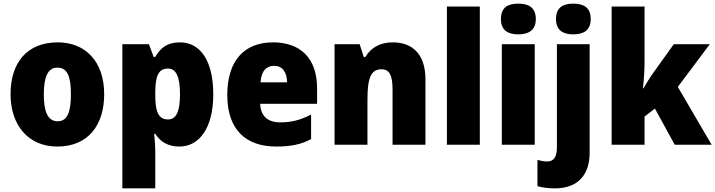

<svg xmlns="http://www.w3.org/2000/svg" viewBox="-20 -796 3934 1056"><path d="M553 -278C553 -461 447 -563 298 -563C129 -563 38 -452 38 -278C38 -107 136 10 295 10C466 10 553 -109 553 -278ZM221 -277C221 -375 244 -424 296 -424C351 -424 370 -375 370 -278C370 -180 351 -129 297 -129C243 -129 221 -181 221 -277Z M969 -563C902 -563 864 -535 834 -483H825L799 -553H653V240H834V37C834 4 831 -26 828 -60H834C860 -20 899 10 967 10C1076 10 1153 -92 1153 -277C1153 -459 1084 -563 969 -563ZM904 -419C947 -419 970 -377 970 -277C970 -180 948 -139 904 -139C851 -139 834 -183 834 -271V-292C835 -379 852 -419 904 -419Z M1482 -563C1327 -563 1230 -467 1230 -273C1230 -81 1334 10 1499 10C1583 10 1639 -3 1691 -31V-166C1633 -136 1584 -123 1522 -123C1449 -123 1413 -161 1411 -225H1724V-310C1724 -476 1632 -563 1482 -563ZM1488 -434C1533 -434 1558 -400 1559 -343H1413C1417 -408 1447 -434 1488 -434Z M2141 -563C2070 -563 2020 -534 1989 -482H1981L1958 -553H1820V0H2001V-246C2001 -362 2017 -415 2079 -415C2124 -415 2139 -377 2139 -304V0H2320V-360C2320 -497 2249 -563 2141 -563Z M2619 0V-760H2438V0Z M2831 -776C2773 -776 2735 -755 2735 -691C2735 -629 2774 -607 2831 -607C2886 -607 2927 -629 2927 -691C2927 -755 2887 -776 2831 -776ZM2921 -553H2740V0H2921Z M3038 -691C3038 -629 3077 -607 3133 -607C3189 -607 3229 -629 3229 -691C3229 -755 3190 -776 3133 -776C3076 -776 3038 -755 3038 -691ZM3032 240C3166 240 3223 157 3223 45V-553H3043V15C3043 74 3020 92 2990 92C2971 92 2955 89 2936 83V228C2962 236 3002 240 3032 240Z M3525 -460V-760H3344V0H3525V-155L3582 -199L3691 0H3894L3708 -318L3884 -553H3686L3572 -394C3556 -372 3534 -336 3519 -310H3516C3522 -356 3525 -413 3525 -460Z"/></svg>

Font: Noto Sans Khmer SemiCondensed Black
Style: Regular
Weight: 900
Width: 4
Designer: Danh Hong and the Monotype Design Team
Foundry: Monotype Imaging Inc.
Version: Version 2.004